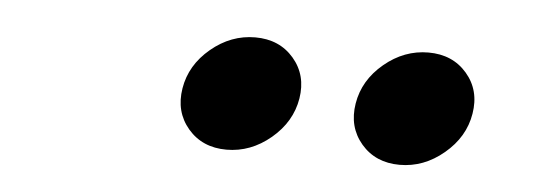

<svg xmlns="http://www.w3.org/2000/svg" viewBox="-27 -812 676 239"><g transform="rotate(5 311.5 -692.0)"><path d="M477.2 -621Q447 -621 429.1 -641.9Q411.3 -662.8 416.1 -692.3Q420.9 -721.8 445.8 -742.6Q470.7 -763.4 501 -763.4Q531.2 -763.4 549.1 -742.6Q567 -721.8 562.1 -692.3Q557.3 -662.8 532.3 -641.9Q507.4 -621 477.2 -621ZM260.8 -621Q230.6 -621 212.7 -641.9Q194.9 -662.8 199.7 -692.3Q204.5 -721.8 229.4 -742.6Q254.3 -763.4 284.6 -763.4Q314.8 -763.4 332.7 -742.6Q350.6 -721.8 345.8 -692.3Q340.9 -662.8 316 -641.9Q291 -621 260.8 -621Z"/></g></svg>

Font: Adwaita Sans
Style: Italic
Weight: 400
Italic angle: -9.39999°
Designer: Rasmus Andersson
Foundry: rsms
Version: Version 4.001;git-9221beed3